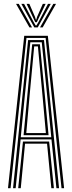

<svg xmlns="http://www.w3.org/2000/svg" viewBox="-20 -988 378 1008"><path d="M22 0 107.2 -800H231.2L316.5 0H303L219.5 -788.8H119L35.5 0ZM48.5 0 127.5 -777.5H211L290 0H276.2L250.2 -256H88.2L62.2 0ZM89 -267.2H249.2L228 -482.2L199.2 -766.2H139.2L110 -482.2ZM103.8 -278.2 123 -482.2 149 -755.5H189.5L216 -482.2L235 -278.2ZM118 -289.5H220.8L203.5 -482.2L179 -744.5H159.5L135 -482.2ZM75.5 0 100.5 -245H238L263 0H249.5L227 -233.8H111.5L89 0ZM64.2 -967.8H78.5L148.2 -844.2H134.5ZM92 -967.8H106.5L155.8 -873.8L167.2 -854.2H171.2L182.8 -873.8L232 -967.8H246.5L178.2 -844.2H160ZM119.5 -967.8H134L164 -899L168 -885H170.5L174.5 -899L204.8 -967.8H219.5L182 -890.2L173.5 -871.5H165L156.2 -890.2ZM260 -967.8H274.2L204 -844.2H190.2Z"/></svg>

Font: Big Shoulders Inline Display
Style: Regular
Weight: 400
Designer: Patric King
Foundry: XO Type Co
Version: Version 1.000